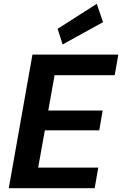

<svg xmlns="http://www.w3.org/2000/svg" viewBox="-20 -986 640 1006"><path d="M26 0 150 -700H600L581 -592H266L233 -407H518L500 -303H215L180 -108H495L476 0ZM308 -753 282 -835 487 -966 520 -870Z"/></svg>

Font: DM Sans 12pt
Style: Bold Italic
Weight: 700
Italic angle: -10°
Version: Version 4.004;gftools[0.9.30]